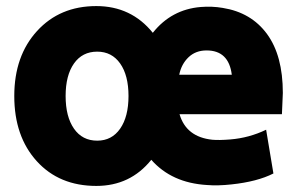

<svg xmlns="http://www.w3.org/2000/svg" viewBox="-20 -578 979 632"><path d="M297 -558Q412 -558 483 -470Q544 -547 641 -555Q678 -558 713 -552Q807 -537 859 -466Q911 -395 911 -272Q911 -261 909.5 -236.5Q908 -212 908 -202H571Q593 -127 679 -118Q701 -116 738 -119Q800 -124 856 -151L880 -7Q827 20 742 29Q697 34 661 31Q545 24 478 -52Q409 34 297 34Q175 34 101 -47.5Q27 -129 27 -262Q27 -394 102 -476Q177 -558 297 -558ZM300 -408Q251 -408 223.5 -369Q196 -330 196 -262Q196 -194 223.5 -154.5Q251 -115 300 -115Q348 -115 375.5 -154.5Q403 -194 403 -262Q403 -330 375.5 -369Q348 -408 300 -408ZM570 -332H743Q733 -412 660 -412Q624 -412 600.5 -389.5Q577 -367 570 -332Z"/></svg>

Font: Repo
Style: ExtraBold
Weight: 800
Designer: Stefan Peev
Foundry: Context Ltd
Version: Version 001.000